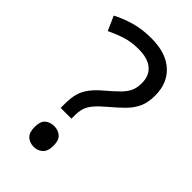

<svg xmlns="http://www.w3.org/2000/svg" viewBox="-226 -798 885 885"><g transform="rotate(45 217.0 -355.0)"><path d="M140 -228Q140 -266 147.5 -293.5Q155 -321 173.5 -346Q192 -371 224 -398Q263 -431 284.5 -453Q306 -475 315 -496Q324 -517 324 -547Q324 -595 293 -621Q262 -647 203 -647Q154 -647 116 -634.5Q78 -622 43 -605L12 -675Q52 -696 100.5 -710Q149 -724 209 -724Q304 -724 356 -677Q408 -630 408 -549Q408 -504 393.5 -472.5Q379 -441 352.5 -414.5Q326 -388 290 -358Q257 -330 239.5 -309Q222 -288 216 -267.5Q210 -247 210 -218V-201H140ZM117 -54Q117 -91 134.5 -106Q152 -121 179 -121Q204 -121 222 -106Q240 -91 240 -54Q240 -18 222 -2Q204 14 179 14Q152 14 134.5 -2Q117 -18 117 -54Z"/></g></svg>

Font: Noto Sans Glagolitic
Style: Regular
Weight: 400
Designer: Monotype Design Team
Foundry: Monotype Imaging Inc.
Version: Version 2.004; ttfautohint (v1.8.4.7-5d5b)